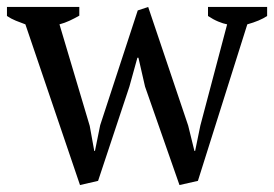

<svg xmlns="http://www.w3.org/2000/svg" viewBox="-30 -520 788 552"><path d="M200 12 43 -450Q29 -455 15.5 -460.5Q2 -466 -10 -474V-500H198V-475Q184 -467 170 -460.5Q156 -454 141 -450L228 -158L241 -86H243L258 -160L366 -490L396 -500L511 -159L529 -86H531L546 -159L623 -450Q612 -452 597.5 -458Q583 -464 568 -474V-500H738V-474Q717 -460 681 -450L539 0L486 12L387 -271L368 -354H365L342 -271L252 0Z"/></svg>

Font: PTSerif
Style: Regular
Weight: 400
Designer: A.Korolkova, O.Umpeleva, V.Yefimov
Foundry: ParaType Ltd
Version: Version 1.000W OFL; ttfautohint (v1.2) -l 8 -r 50 -G 200 -x 